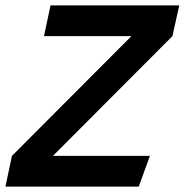

<svg xmlns="http://www.w3.org/2000/svg" viewBox="-59 -687 680 707"><path d="M425 -554H103L127 -667H601L576 -554L136 -113H493L452 0H-39L-15 -113Z"/></svg>

Font: Epunda Sans
Style: Bold Italic
Weight: 700
Italic angle: -12.0243°
Designer: Simon Atzbach
Foundry: typofactur
Version: Version 2.204; ttfautohint (v1.8.4.7-5d5b)